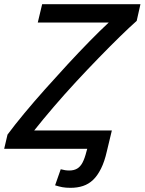

<svg xmlns="http://www.w3.org/2000/svg" viewBox="-35 -713 693 920"><path d="M303 187Q280 187 264 184Q248 181 229 175L256 98Q267 101 277 102.5Q287 104 297 104Q319 104 334.5 95Q350 86 360.5 66Q371 46 379 14L383 0H-15L1 -68Q35 -114 81.5 -170Q128 -226 181.5 -286Q235 -346 289.5 -405Q344 -464 394.5 -515.5Q445 -567 486 -605H146L167 -693H638L620 -613Q586 -583 539 -537Q492 -491 438 -435.5Q384 -380 328.5 -320Q273 -260 222 -200.5Q171 -141 129 -88H501L477 12Q466 61 449 95Q432 129 411 149Q390 169 363 178Q336 187 303 187Z"/></svg>

Font: Ubuntu Sans Medium
Style: Italic
Weight: 500
Italic angle: -13.5°
Designer: Dalton Maag Ltd
Foundry: Dalton Maag Ltd
Version: Version 1.006